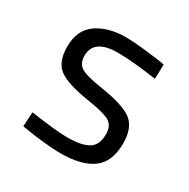

<svg xmlns="http://www.w3.org/2000/svg" viewBox="-125 -625 738 749"><g transform="rotate(30 244.5 -250.0)"><path d="M416 -491 414 -426Q303 -442 239 -442Q131 -442 131 -367Q131 -332 155 -317Q179 -302 253 -291Q356 -275 394.5 -245.5Q433 -216 433 -146Q433 -62 383.5 -26Q334 10 238 10Q210 10 166 5.5Q122 1 92 -4L62 -9L66 -74Q180 -57 231 -57Q296 -57 326.5 -75.5Q357 -94 357 -143Q357 -181 332.5 -196Q308 -211 231 -223Q133 -238 94 -266Q55 -294 55 -364Q55 -440 106.5 -475Q158 -510 235 -510Q268 -510 313.5 -505Q359 -500 388 -496Z"/></g></svg>

Font: TitilliumText22L Rg
Style: Regular
Weight: 400
Designer: Campivisivi
Foundry: Campivisivi
Version: 1.000